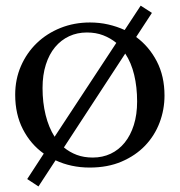

<svg xmlns="http://www.w3.org/2000/svg" viewBox="-20 -589 641 685"><path d="M136.2 -41Q89.4 -74.2 61.8 -127.7Q34.2 -181.2 34.2 -251Q34.2 -306.2 54.7 -353.3Q75.2 -400.4 111.1 -435.1Q147 -469.7 195.8 -489.3Q244.6 -508.8 300.8 -508.8Q335 -508.8 366 -501.7Q397 -494.6 424.8 -481.9L481.9 -568.8L522 -543L465.8 -457Q511.7 -423.3 539.3 -370.4Q566.9 -317.4 566.9 -248Q566.9 -197.8 549.3 -151.4Q531.7 -105 497.6 -69.3Q463.4 -33.7 413.8 -12.5Q364.3 8.8 299.8 8.8Q266.6 8.8 235.8 2.2Q205.1 -4.4 178.2 -17.1L117.2 76.2L77.1 49.8ZM131.8 -274.9Q131.8 -223.1 142.8 -178.7Q153.8 -134.3 174.8 -101.1L395 -436Q374 -453.1 348.1 -463.1Q322.3 -473.1 290 -473.1Q255.4 -473.1 226.6 -459.7Q197.8 -446.3 176.5 -420.9Q155.3 -395.5 143.6 -358.6Q131.8 -321.8 131.8 -274.9ZM311 -26.9Q345.7 -26.9 374.8 -40.5Q403.8 -54.2 424.8 -80.1Q445.8 -106 457.5 -143.1Q469.2 -180.2 469.2 -227.1Q469.2 -278.3 458.7 -322Q448.2 -365.7 426.8 -397.9L208 -63Q228.5 -45.9 253.9 -36.4Q279.3 -26.9 311 -26.9Z"/></svg>

Font: Marcellus
Style: Regular
Weight: 400
Designer: Astigmatic (AOETI)
Foundry: Astigmatic (AOETI)
Version: Version 1.000